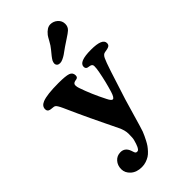

<svg xmlns="http://www.w3.org/2000/svg" viewBox="-274 -772 1017 1017"><g transform="rotate(-45 234.0 -264.0)"><path d="M302.7 -564Q277.3 -545.4 267.1 -538.6Q256.8 -531.7 244.6 -526.1Q232.4 -520.5 222.7 -520.5Q211.9 -520.5 205.6 -526.1Q199.2 -531.7 199.2 -541.5Q199.2 -545.9 200.7 -550.5Q202.1 -555.2 203.9 -558.8Q205.6 -562.5 210.2 -568.8Q214.8 -575.2 217.8 -579.1Q220.7 -583 228 -591.6Q235.4 -600.1 239.3 -605.5Q252.9 -621.6 264.6 -643.6Q276.4 -665.5 281.7 -672.4Q306.2 -703.1 331.1 -703.1Q354 -703.1 371.6 -687.5Q389.2 -671.9 389.2 -648.4Q389.2 -627 374 -613.3Q363.8 -604 339.4 -588.4Q314.9 -572.8 302.7 -564ZM54.2 105.5Q54.2 77.1 71.3 57.9Q88.4 38.6 115.2 38.6Q148.4 38.6 161.1 74.2Q161.6 75.7 162.8 79.3Q164.1 83 164.6 84.5Q165 85.9 166 88.6Q167 91.3 167.7 92.5Q168.5 93.8 169.7 95.5Q170.9 97.2 172.4 97.9Q173.8 98.6 175.5 99.1Q177.2 99.6 179.2 99.6Q182.6 99.6 185.1 98.9Q187.5 98.1 189.7 95.7Q191.9 93.3 192.6 92.3Q193.4 91.3 195.8 87.2Q198.2 83 198.7 82Q205.1 68.4 211.4 44.4Q214.8 33.7 214.8 0.5Q214.8 -26.9 198.7 -59.1Q189 -79.6 165.3 -128.2Q141.6 -176.8 129.4 -202.9Q117.2 -229 98.9 -268.6Q80.6 -308.1 65.9 -341.8Q59.1 -356.9 53.5 -365.7Q47.9 -374.5 44.9 -376.7Q42 -378.9 37.6 -380.4Q33.7 -381.3 23.2 -382.1Q12.7 -382.8 9.3 -384.3Q-6.3 -387.7 -6.3 -404.3Q-6.3 -427.7 20.5 -438.5Q55.7 -452.6 141.6 -452.6Q194.8 -452.6 215.1 -445.6Q235.4 -438.5 235.4 -416.5Q235.4 -407.7 230.5 -403.3Q225.6 -398.9 211.9 -397.5Q196.3 -393.6 196.3 -380.4Q196.3 -368.7 200.7 -356.9Q224.1 -288.1 262.2 -213.4Q274.9 -187.5 284.2 -187.5Q295.4 -187.5 306.2 -222.2Q323.7 -279.3 335.4 -341.8Q339.8 -364.3 339.8 -381.3Q339.8 -395 325.2 -398.4Q322.3 -399.4 317.1 -399.9Q312 -400.4 309.1 -401.4Q296.9 -405.3 296.9 -418.9Q296.9 -455.6 388.7 -455.6Q473.6 -455.6 473.6 -420.4Q473.6 -407.2 463.9 -401.9Q454.1 -396.5 431.6 -393.6Q418 -391.6 408.9 -372.8Q399.9 -354 382.8 -302.2Q381.3 -298.3 380.9 -296.4L331.1 -141.1Q323.7 -117.7 303.5 -46.9Q283.2 23.9 275.9 44.9Q270 59.1 266.1 67.6Q262.2 76.2 254.4 91.3Q246.6 106.4 239.5 116.5Q232.4 126.5 221.2 138.7Q210 150.9 198.7 158Q187.5 165 172.1 170.2Q156.7 175.3 140.1 175.3Q101.1 175.3 77.6 154.3Q54.2 133.3 54.2 105.5Z"/></g></svg>

Font: Cooper* SemiBold
Style: Regular
Weight: 600
Designer: Owen Earl
Foundry: indestructible type*
Version: Version 0.001